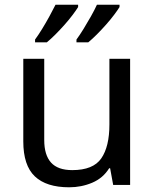

<svg xmlns="http://www.w3.org/2000/svg" viewBox="-20 -786 658 816"><path d="M533 -536V0H461L448 -71H444Q418 -29 372 -9.5Q326 10 274 10Q177 10 128 -36.5Q79 -83 79 -185V-536H168V-191Q168 -127 197 -95Q226 -63 287 -63Q376 -63 410.5 -113Q445 -163 445 -257V-536ZM488 -756Q480 -743 465 -723Q450 -703 430.5 -681Q411 -659 391.5 -639.5Q372 -620 355 -606H305V-618Q319 -637 335 -663Q351 -689 366.5 -716.5Q382 -744 392 -766H488ZM312 -756Q304 -743 289 -723Q274 -703 254.5 -681Q235 -659 215.5 -639.5Q196 -620 179 -606H129V-618Q143 -637 159 -663Q175 -689 190 -716.5Q205 -744 216 -766H312Z"/></svg>

Font: Noto Sans Tangsa
Style: Regular
Weight: 400
Designer: David Williams
Foundry: Google LLC
Version: Version 1.504